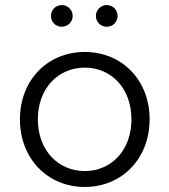

<svg xmlns="http://www.w3.org/2000/svg" viewBox="-20 -736 671 761"><path d="M316 5C463 5 573 -107 573 -263C573 -419 463 -530 316 -530C169 -530 59 -419 59 -263C59 -107 169 5 316 5ZM316 -58C211 -58 130 -140 130 -263C130 -386 211 -468 316 -468C421 -468 501 -386 501 -263C501 -140 421 -58 316 -58ZM403 -630C427 -630 446 -648 446 -673C446 -697 427 -716 403 -716C380 -716 360 -697 360 -673C360 -648 380 -630 403 -630ZM225 -630C248 -630 268 -648 268 -673C268 -697 248 -716 225 -716C201 -716 182 -697 182 -673C182 -648 201 -630 225 -630Z"/></svg>

Font: Chess Sans
Style: Regular
Weight: 400
Designer: Wolf Bōese
Foundry: Wolf Bōese
Version: Version 7.223;Glyphs 3.3 (3306)